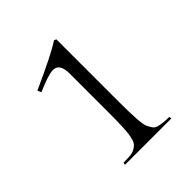

<svg xmlns="http://www.w3.org/2000/svg" viewBox="-179 -781 908 908"><g transform="rotate(-45 275.0 -327.0)"><path d="M332 -226Q332 -86 344 -60Q350 -47 357.5 -35.5Q365 -24 379 -20Q407 -12 450 -12L452 0H142L144 -12Q174 -12 191.5 -14Q209 -16 223.5 -25Q238 -34 244.5 -45.5Q251 -57 256 -85Q262 -125 262 -226V-490Q262 -558 218 -558Q186 -558 105 -522L97 -541Q270 -619 321 -654L332 -649Z"/></g></svg>

Font: Gilda Display
Style: Regular
Weight: 400
Designer: Eduardo Rodriguez Tunni
Foundry: Eduardo Rodriguez Tunni
Version: Version 1.001